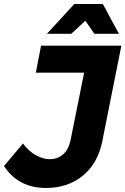

<svg xmlns="http://www.w3.org/2000/svg" viewBox="-57 -927 623 954"><path d="M546 -700 451 -224Q429 -115 354.5 -54Q280 7 171 7Q102 7 49.5 -21Q-3 -49 -37 -102L57 -214Q85 -176 121 -156Q157 -136 190 -136Q229 -136 256 -159.5Q283 -183 293 -228L361 -566H121L147 -700ZM534 -759H412L367 -824L297 -759H176L312 -907H454Z"/></svg>

Font: Gontserrat SemiBold
Style: Italic
Weight: 600
Italic angle: -11.3°
Designer: Julieta Ulanovsky
Foundry: Julieta Ulanovsky
Version: Version 6.001